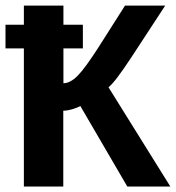

<svg xmlns="http://www.w3.org/2000/svg" viewBox="-20 -679 640 699"><path d="M0 -588.9H66.9V-658.7H210.9V-588.9H281.7V-502.9H210.9V-376Q235.4 -376 262.7 -403.3Q290 -430.7 340.8 -510.3L435.1 -658.7H581.5L458.5 -470.7Q397.9 -378.4 375 -361.3L600.1 0H443.4L272.5 -293Q263.7 -287.6 244.1 -281.7Q224.6 -275.9 210.4 -275.9V0H66.9V-502.9H0Z"/></svg>

Font: Cousine
Style: Bold
Weight: 700
Monospace: yes
Designer: Steve Matteson
Foundry: Ascender Corporation
Version: Version 1.20